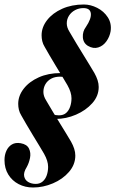

<svg xmlns="http://www.w3.org/2000/svg" viewBox="-50 -724 513 854"><path d="M297 -242Q284 -247 283 -264.5Q282 -282 286 -289Q299 -316 290.5 -337.5Q282 -359 261 -371Q240 -383 217 -383Q194 -383 177.5 -374Q161 -365 152 -349.5Q143 -334 143 -315Q143 -306 146 -296.5Q149 -287 156 -276Q171 -250 186.5 -224.5Q202 -199 216.5 -175.5Q231 -152 243.5 -131.5Q256 -111 266 -94Q275 -78 280 -62.5Q285 -47 285 -32Q285 8 257 40.5Q229 73 185.5 91.5Q142 110 97 110Q62 110 33 95Q4 80 -13 52.5Q-30 25 -30 -12Q-30 -35 -21.5 -53.5Q-13 -72 3 -81.5Q19 -91 42 -87Q70 -82 79 -63Q88 -44 83.5 -21.5Q79 1 69 19Q54 43 57.5 60Q61 77 75.5 85.5Q90 94 109 94Q127 94 139.5 83.5Q152 73 158 55.5Q164 38 164 18Q164 5 159.5 -9.5Q155 -24 146 -40Q139 -52 125.5 -74.5Q112 -97 96 -123Q80 -149 66.5 -172.5Q53 -196 45 -210Q37 -223 34 -236Q31 -249 31 -262Q31 -298 55.5 -329.5Q80 -361 122.5 -380Q165 -399 219 -399Q249 -399 276.5 -384Q304 -369 321 -344Q338 -319 338 -288Q338 -256 322 -247Q306 -238 297 -242ZM341 -520Q320 -533 318.5 -558.5Q317 -584 332 -604Q357 -641 354 -664.5Q351 -688 321 -688Q301 -688 284 -679Q267 -670 257 -654.5Q247 -639 247 -620Q247 -611 250 -601.5Q253 -592 260 -581Q275 -555 290.5 -529.5Q306 -504 320.5 -480.5Q335 -457 347.5 -436.5Q360 -416 370 -399Q379 -383 384 -367.5Q389 -352 389 -337Q389 -297 360.5 -265Q332 -233 288 -214Q244 -195 198 -195Q160 -195 128 -208.5Q96 -222 84 -250Q76 -266 75.5 -284.5Q75 -303 82 -316.5Q89 -330 104 -330Q118 -331 126 -320.5Q134 -310 139 -295.5Q144 -281 150 -268Q161 -244 171.5 -227.5Q182 -211 212 -211Q232 -211 244 -221.5Q256 -232 262 -249.5Q268 -267 268 -287Q268 -300 263.5 -314.5Q259 -329 250 -345Q243 -357 229.5 -379.5Q216 -402 200 -428Q184 -454 170.5 -477.5Q157 -501 149 -515Q141 -528 138 -541Q135 -554 135 -567Q135 -603 159.5 -634.5Q184 -666 226.5 -685Q269 -704 323 -704Q353 -704 382.5 -689Q412 -674 429.5 -647Q447 -620 442 -585Q438 -561 423.5 -540.5Q409 -520 387 -513Q365 -506 341 -520Z"/></svg>

Font: Emberly Black
Style: Italic
Weight: 900
Italic angle: -12°
Designer: Rajesh Rajput
Foundry: Rajesh Rajput
Version: Version 1.000